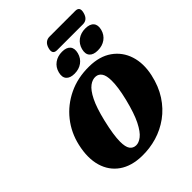

<svg xmlns="http://www.w3.org/2000/svg" viewBox="-295 -1222 1388 1388"><g transform="rotate(-45 399.5 -528.0)"><path d="M515 -714.5Q620.5 -713.5 689.5 -664.8Q758.5 -616 784.8 -534Q811 -452 789 -351Q768.5 -257.5 723.5 -188.2Q678.5 -119 615.8 -73.5Q553 -28 479.5 -6.2Q406 15.5 328 14Q222.5 12 154.2 -35.8Q86 -83.5 61.2 -168.2Q36.5 -253 62 -365.5Q85 -467.5 148 -546.8Q211 -626 305 -671Q399 -716 515 -714.5ZM351.5 -70.5Q379.5 -69.5 410.8 -93.8Q442 -118 473.5 -180.2Q505 -242.5 533 -355.5Q546.5 -411 552.5 -453.5Q558.5 -496 558 -527.5Q557.5 -579.5 541.2 -603.2Q525 -627 498 -629.5Q466 -632.5 434 -608.8Q402 -585 372.2 -525.2Q342.5 -465.5 317.5 -361.5Q302.5 -298.5 295.5 -251.8Q288.5 -205 288.5 -172Q288.5 -117.5 305.2 -94.5Q322 -71.5 351.5 -70.5ZM404 -751.5Q359 -751.5 339 -774.5Q319 -797.5 330 -839.5Q341 -881.5 373.8 -905Q406.5 -928.5 451.5 -928.5Q497 -928.5 516.5 -905Q536 -881.5 525 -839.5Q514 -798.5 481.8 -775Q449.5 -751.5 404 -751.5ZM642 -751.5Q596.5 -751.5 576.5 -774.5Q556.5 -797.5 567.5 -839.5Q578.5 -881 611.2 -904.8Q644 -928.5 689 -928.5Q735.5 -928.5 755.2 -905Q775 -881.5 764 -839.5Q753 -798.5 720.5 -775Q688 -751.5 642 -751.5ZM401.5 -1015Q409 -1042.5 425.5 -1056Q442 -1069.5 464 -1069.5H728Q775.5 -1069.5 760.5 -1015.5Q746 -961.5 699 -961.5H434.5Q387 -961.5 401.5 -1015Z"/></g></svg>

Font: Fraunces 9pt S050 Black
Style: Italic
Weight: 900
Italic angle: -16°
Version: Version 1.000; ttfautohint (v1.8.3)